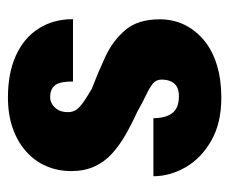

<svg xmlns="http://www.w3.org/2000/svg" viewBox="-68 -510 588 493"><g transform="rotate(-90 226.5 -264.0)"><path d="M268.1 -143.6Q268.1 -157.7 257.8 -166Q247.6 -174.3 229 -183.1Q210.4 -191.9 184.6 -206.5Q153.3 -220.7 125.7 -236.6Q98.1 -252.4 77.4 -271.5Q56.6 -290.5 44.9 -316.2Q33.2 -341.8 33.2 -375.5Q33.2 -409.7 45.7 -439Q58.1 -468.3 82.5 -490.5Q106.9 -512.7 142.1 -525.4Q177.2 -538.1 222.7 -538.1Q284.7 -538.1 329.6 -517.8Q374.5 -497.6 398.9 -459.7Q423.3 -421.9 423.3 -371.1H263.2Q263.2 -391.1 259.8 -404.1Q256.3 -417 247.3 -423.3Q238.3 -429.7 222.2 -429.7Q213.9 -429.7 205.1 -424.6Q196.3 -419.4 190.4 -409.4Q184.6 -399.4 184.6 -384.3Q184.6 -373.5 188.7 -366Q192.9 -358.4 200.7 -351.8Q208.5 -345.2 219 -338.4Q229.5 -331.5 243.7 -323.2Q285.6 -307.1 326.7 -288.1Q367.7 -269 395.3 -236.8Q422.9 -204.6 422.9 -148.4Q422.9 -113.3 408.7 -84.5Q394.5 -55.7 368.4 -34.2Q342.3 -12.7 305.2 -1.5Q268.1 9.8 221.7 9.8Q156.2 9.8 111.1 -16.1Q65.9 -42 43 -82Q20 -122.1 20 -164.6H168.9Q169.4 -140.1 176.3 -125.7Q183.1 -111.3 195.3 -105.2Q207.5 -99.1 226.1 -99.1Q240.2 -99.1 249.5 -104.2Q258.8 -109.4 263.4 -119.4Q268.1 -129.4 268.1 -143.6Z"/></g></svg>

Font: Roboto Condensed Black
Style: Regular
Weight: 900
Designer: Christian Robertson
Foundry: Google
Version: Version 3.008; 2023